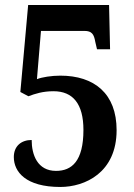

<svg xmlns="http://www.w3.org/2000/svg" viewBox="-20 -734 532 764"><path d="M220 10C318 10 444 -47 444 -216C444 -362 355 -433 220 -433C185 -433 147 -427 127 -419L143 -611H316C345 -611 354 -598 359 -568L366 -538H418L414 -714H92L61 -368L93 -351C120 -361 150 -371 193 -371C270 -371 312 -321 312 -217C312 -92 265 -54 203 -54C129 -54 106 -118 106 -177C65 -177 35 -153 35 -109C35 -50 83 10 220 10Z"/></svg>

Font: Noto Serif Sinhala Condensed
Style: Bold
Weight: 700
Width: 3
Designer: Jelle Bosma - Monotype Design Team
Foundry: Monotype Imaging Inc.
Version: Version 2.007